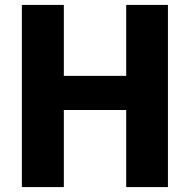

<svg xmlns="http://www.w3.org/2000/svg" viewBox="-20 -762 773 782"><path d="M494 -314V0H664V-742H494V-453H240V-742H69V0H240V-314Z"/></svg>

Font: 18Franklin
Style: Bold
Weight: 700
Designer: Pablo Impallari, Rodrigo Fuenzalida (Modified by Dan O. Williams)
Version: Version 0.025;PS 000.025;hotconv 1.0.88;makeotf.lib2.5.64775